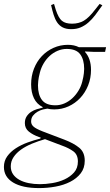

<svg xmlns="http://www.w3.org/2000/svg" viewBox="-64 -749 562 981"><path d="M136 212Q50 212 3 183.5Q-44 155 -44 104Q-44 73 -27 49.5Q-10 26 17 8.5Q44 -9 77 -21Q110 -33 142 -41L144 -46L135 -49Q104 -60 83.5 -76.5Q63 -93 63 -120Q63 -140 72 -154Q81 -168 94.5 -177Q108 -186 124 -191Q140 -196 154 -199V-202Q124 -217 109.5 -247Q95 -277 95 -318Q95 -361 109.5 -398Q124 -435 149.5 -462Q175 -489 209.5 -504.5Q244 -520 283 -520Q315 -520 339 -508H478L473 -484H416L371 -486L370 -484Q401 -450 401 -392Q401 -349 386 -312Q371 -275 345.5 -248Q320 -221 286 -205.5Q252 -190 213 -190Q193 -190 178 -194Q169 -193 155 -189.5Q141 -186 127.5 -178Q114 -170 104.5 -158Q95 -146 95 -128Q95 -113 107.5 -102Q120 -91 153 -78L266 -35Q313 -17 341 6Q369 29 369 72Q369 110 348.5 136.5Q328 163 294.5 180Q261 197 219.5 204.5Q178 212 136 212ZM219 -211Q243 -211 265 -220.5Q287 -230 305 -246.5Q323 -263 336.5 -285Q350 -307 356 -331Q363 -358 364.5 -374.5Q366 -391 366 -397Q366 -445 345.5 -472Q325 -499 277 -499Q253 -499 230.5 -489.5Q208 -480 190 -463.5Q172 -447 159 -425Q146 -403 140 -379Q133 -352 131.5 -335.5Q130 -319 130 -313Q130 -265 150.5 -238Q171 -211 219 -211ZM140 192Q169 192 203 186.5Q237 181 266 167.5Q295 154 314.5 132Q334 110 334 76Q334 41 310.5 24Q287 7 253 -5L166 -38Q131 -28 99.5 -15Q68 -2 44 15Q20 32 5.5 53.5Q-9 75 -9 101Q-9 124 2.5 141Q14 158 34.5 169.5Q55 181 82 186.5Q109 192 140 192ZM300 -600Q274 -600 256.5 -609Q239 -618 228 -634.5Q217 -651 210 -673.5Q203 -696 197 -723L212 -729L221 -699Q235 -657 252.5 -642.5Q270 -628 304 -628Q338 -628 364 -643Q390 -658 422 -700L445 -729L459 -722Q440 -695 423 -672.5Q406 -650 387.5 -634Q369 -618 348 -609Q327 -600 300 -600Z"/></svg>

Font: IBM Plex Serif ExtLt
Style: Italic
Weight: 200
Italic angle: -14°
Designer: Mike Abbink, Paul van der Laan, Pieter van Rosmalen
Foundry: Bold Monday
Version: Version 3.001